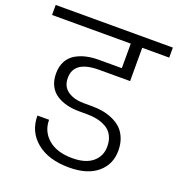

<svg xmlns="http://www.w3.org/2000/svg" viewBox="-164 -851 905 976"><g transform="rotate(20 288.0 -363.5)"><path d="M-28.8 -740.2H605V-686H459V-505.9H291Q155.8 -505.9 155.8 -413.1Q155.8 -365.7 189.9 -342.8Q224.1 -319.8 274.9 -319.8H319.8Q351.1 -319.8 378.9 -314.9Q406.7 -310.1 433.8 -298.1Q460.9 -286.1 480.5 -267.6Q500 -249 512 -219.5Q523.9 -189.9 523.9 -152.8Q523.9 -78.1 469.7 -32.5Q415.5 13.2 316.9 13.2Q205.6 13.2 140.9 -39.8Q76.2 -92.8 76.2 -180.2H139.2Q139.2 -117.2 186 -77.1Q232.9 -37.1 315.9 -37.1Q388.2 -37.1 426 -69.3Q463.9 -101.6 463.9 -152.8Q463.9 -187 450.9 -211.4Q438 -235.8 415 -248.8Q392.1 -261.7 366.2 -267.3Q340.3 -272.9 309.1 -272.9H267.1Q231.4 -272.9 201.2 -280.5Q170.9 -288.1 145.8 -304Q120.6 -319.8 106.2 -347.9Q91.8 -376 91.8 -414.1Q91.8 -452.1 106.9 -480.2Q122.1 -508.3 148.2 -523.7Q174.3 -539.1 205.1 -546.1Q235.8 -553.2 272 -553.2H397V-686H-28.8Z"/></g></svg>

Font: PoppinsZ Light
Style: Regular
Weight: 300
Designer: Ninad Kale (Devanagari), Jonny Pinhorn (Latin)
Foundry: Indian Type Foundry
Version: Version 3.002;FEAKit 1.0